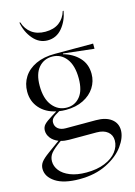

<svg xmlns="http://www.w3.org/2000/svg" viewBox="-137 -799 754 1074"><g transform="rotate(-15 240.0 -261.5)"><path d="M0 96Q0 75 12.5 58Q25 41 58 17L127 -33Q99 -44 83.5 -64Q68 -84 68 -107Q68 -127 80.5 -141Q93 -155 129 -177L158 -195Q98 -208 63.5 -247.5Q29 -287 29 -343Q29 -390 53 -427.5Q77 -465 123 -486.5Q169 -508 232 -508H455V-478L278 -498L277 -494Q332 -479 367.5 -441.5Q403 -404 403 -347Q403 -304 380 -268Q357 -232 314 -210.5Q271 -189 213 -189Q192 -189 174 -192Q145 -176 134.5 -165Q124 -154 124 -139Q124 -117 140 -103.5Q156 -90 185 -90H359Q416 -90 448 -65.5Q480 -41 480 0Q480 42 445.5 90Q411 138 344 171.5Q277 205 187 205Q96 205 48 173.5Q0 142 0 96ZM233 179Q295 179 340 160.5Q385 142 408.5 111.5Q432 81 432 47Q432 15 409 -4Q386 -23 345 -23H186Q160 -23 139 -29Q94 3 78 23Q62 43 62 69Q62 98 81.5 123Q101 148 139.5 163.5Q178 179 233 179ZM222 -200Q268 -200 297.5 -235.5Q327 -271 327 -341Q327 -416 295.5 -456.5Q264 -497 214 -497Q166 -497 135.5 -461.5Q105 -426 105 -357Q105 -282 138 -241Q171 -200 222 -200ZM87 -728H92Q105 -687 136.5 -664Q168 -641 215 -641Q264 -641 295 -664Q326 -687 338 -728H343Q333 -671 299.5 -631Q266 -591 215 -591Q166 -591 131.5 -631.5Q97 -672 87 -728Z"/></g></svg>

Font: Nyght Serif Light
Style: Regular
Weight: 300
Designer: Maksym Kobuzan
Version: Version 0.410